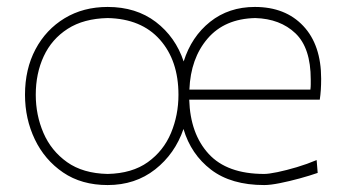

<svg xmlns="http://www.w3.org/2000/svg" viewBox="-20 -524 990 553"><path d="M290 9Q215 9 161.8 -27.2Q108.5 -63.5 80.2 -122.8Q52 -182 52 -251Q52 -325 82.2 -382Q112.5 -439 166.2 -471.5Q220 -504 290 -504Q372 -504 428.8 -460.8Q485.5 -417.5 509 -347Q531.5 -418.5 585.2 -461.2Q639 -504 714 -504Q802 -504 853.5 -449.2Q905 -394.5 905 -297Q905 -262.5 901 -237H525Q528 -138.5 581 -80.8Q634 -23 741 -23Q753.5 -23 779 -28.2Q804.5 -33.5 834.8 -42.5Q865 -51.5 892 -63L895 -26Q872 -18 842.8 -10Q813.5 -2 786 3.5Q758.5 9 741 9Q646 9 588 -35.2Q530 -79.5 508.5 -152.5Q484 -81 426.8 -36Q369.5 9 290 9ZM290 -23Q360.5 -24.5 405.8 -57Q451 -89.5 472.5 -141Q494 -192.5 494 -251Q494 -349.5 440.5 -409.8Q387 -470 290 -472Q221 -470.5 175 -441Q129 -411.5 106 -362Q83 -312.5 83 -251Q83 -192.5 105.2 -141Q127.5 -89.5 173.2 -57Q219 -24.5 290 -23ZM715 -472Q627 -470 578 -413Q529 -356 525.5 -266H874Q875 -273.5 875 -280.8Q875 -288 875 -295Q875 -386 831 -428Q787 -470 715 -472Z"/></svg>

Font: Commissioner Loud Thin
Style: Regular
Weight: 100
Designer: Kostas Bartsokas
Foundry: Kostas Bartsokas
Version: Version 1.000; ttfautohint (v1.8.3)